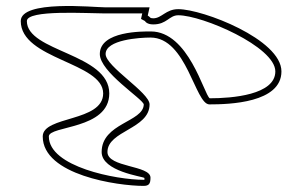

<svg xmlns="http://www.w3.org/2000/svg" viewBox="-20 -705 990 629"><path d="M470 -681H324C287 -681 48 -706 48 -636C48 -510 318 -501 318 -399C318 -305 120 -326 120 -258C120 -131 367 -96 450 -96C468 -96 473 -103 473 -123C473 -164 332 -156 332 -207C332 -277 470 -282 470 -363C470 -402 326 -487 326 -528C326 -575 438 -582 473 -582C592 -582 619 -363 666 -363C731 -363 902 -368 902 -471C902 -576 644 -675 564 -675C523 -675 510 -645 482 -645C470 -645 473 -649 464 -654ZM446 -661 442 -643 455 -636C455 -636 460 -625 482 -625C527 -625 534 -655 564 -655C643 -655 882 -552 882 -471C882 -394 740 -383 667 -383C648 -396 598 -602 474 -602C449 -602 307 -604 307 -528C307 -469 447 -382 451 -363C450 -305 313 -302 313 -207C313 -143 448 -127 453 -122C453 -116 455 -116 450 -116C362 -116 140 -158 140 -258C140 -294 338 -280 338 -399C338 -530 68 -535 68 -636C68 -674 267 -661 324 -661Z"/></svg>

Font: CISF Camouflage Kit
Style: OuLn
Weight: 400
Designer: Robert Jablonski, Jasper
Foundry: Cannot Into Space Fonts
Version: Version 1.27